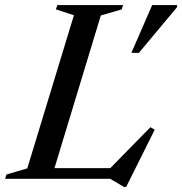

<svg xmlns="http://www.w3.org/2000/svg" viewBox="-48 -705 718 757"><path d="M349.5 -644 154 0H-28L-22.5 -17L59.5 -41L243.5 -645L172.5 -668L178 -685H437L432 -668ZM375.5 -30.5 545 -203.5 562 -193.5 449.5 32H440.5L386.5 0H92L106 -42H418.5ZM470 -496.5 552 -685H650.5L649.5 -676L499.5 -496.5Z"/></svg>

Font: Newsreader 36pt Medium
Style: Italic
Weight: 500
Italic angle: -17°
Designer: Hugues Gentile
Foundry: Production Type
Version: Version 1.003